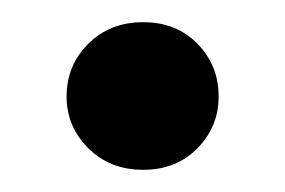

<svg xmlns="http://www.w3.org/2000/svg" viewBox="-20 -147 257 173"><path d="M109 6Q79 6 59.5 -13.5Q40 -33 40 -60Q40 -88 59.5 -107.5Q79 -127 109 -127Q139 -127 158 -107.5Q177 -88 177 -60Q177 -33 158 -13.5Q139 6 109 6Z"/></svg>

Font: Firefly Display Medium
Style: Regular
Weight: 500
Designer: Colophon Foundry, Jonny Pinhorn
Foundry: Colophon Foundry
Version: Version 1.200; ttfautohint (v1.8.3)